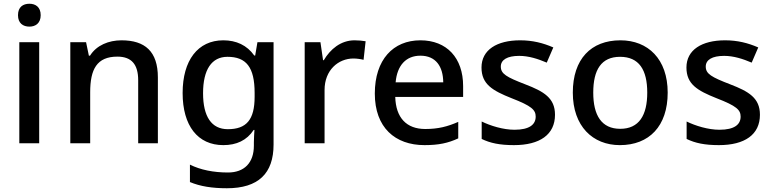

<svg xmlns="http://www.w3.org/2000/svg" viewBox="-20 -764 4116 1024"><path d="M137 -744C103 -744 76 -727 76 -683C76 -640 103 -622 137 -622C169 -622 197 -640 197 -683C197 -727 169 -744 137 -744ZM189 -539H83V0H189Z M628 -549C560 -549 495 -523 460 -467H454L439 -539H355V0H461V-272C461 -394 496 -462 606 -462C682 -462 717 -420 717 -336V0H822V-351C822 -490 753 -549 628 -549Z M1171 -549C1035 -549 954 -442 954 -268C954 -93 1035 10 1171 10C1241 10 1296 -15 1333 -71H1337C1336 -57 1334 -22 1334 -5V13C1334 104 1283 156 1196 156C1119 156 1049 142 993 114V207C1048 230 1112 240 1190 240C1358 240 1439 161 1439 7V-539H1353L1341 -468H1336C1297 -523 1240 -549 1171 -549ZM1193 -461C1293 -461 1338 -406 1338 -268V-248C1338 -125 1294 -75 1195 -75C1108 -75 1063 -142 1063 -267C1063 -393 1109 -461 1193 -461Z M1871 -549C1797 -549 1741 -501 1707 -443H1703L1689 -539H1605V0H1711V-284C1711 -390 1784 -452 1865 -452C1882 -452 1904 -449 1919 -445L1930 -544C1914 -547 1890 -549 1871 -549Z M2222 -549C2077 -549 1979 -446 1979 -265C1979 -84 2087 10 2244 10C2320 10 2370 -1 2424 -26V-114C2367 -89 2317 -76 2248 -76C2148 -76 2091 -136 2088 -247H2450V-305C2450 -455 2363 -549 2222 -549ZM2222 -467C2305 -467 2343 -409 2344 -325H2090C2098 -416 2146 -467 2222 -467Z M2940 -152C2940 -241 2881 -276 2782 -314C2681 -353 2651 -370 2651 -409C2651 -445 2685 -466 2749 -466C2800 -466 2849 -450 2896 -430L2931 -511C2876 -535 2820 -549 2754 -549C2630 -549 2548 -498 2548 -404C2548 -315 2606 -281 2709 -240C2815 -199 2837 -178 2837 -142C2837 -100 2804 -72 2724 -72C2664 -72 2596 -93 2549 -116V-23C2594 -1 2645 10 2721 10C2859 10 2940 -46 2940 -152Z M3541 -270C3541 -449 3436 -549 3289 -549C3132 -549 3035 -449 3035 -270C3035 -91 3141 10 3286 10C3442 10 3541 -91 3541 -270ZM3144 -270C3144 -392 3187 -461 3287 -461C3388 -461 3432 -392 3432 -270C3432 -149 3388 -77 3288 -77C3188 -77 3144 -149 3144 -270Z M4033 -152C4033 -241 3974 -276 3875 -314C3774 -353 3744 -370 3744 -409C3744 -445 3778 -466 3842 -466C3893 -466 3942 -450 3989 -430L4024 -511C3969 -535 3913 -549 3847 -549C3723 -549 3641 -498 3641 -404C3641 -315 3699 -281 3802 -240C3908 -199 3930 -178 3930 -142C3930 -100 3897 -72 3817 -72C3757 -72 3689 -93 3642 -116V-23C3687 -1 3738 10 3814 10C3952 10 4033 -46 4033 -152Z"/></svg>

Font: Noto Sans Gujarati UI Medium
Style: Regular
Weight: 500
Designer: Jelle Bosma - Monotype Design Team, Universal Thirst
Foundry: Monotype Imaging Inc.
Version: Version 2.106